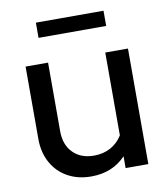

<svg xmlns="http://www.w3.org/2000/svg" viewBox="-80 -756 726 833"><g transform="rotate(-10 283.5 -339.5)"><path d="M256 10Q197 10 152 -15Q107 -40 82 -85.5Q57 -131 57 -190V-509H156V-207Q156 -147 190.5 -112Q225 -77 283 -77Q324 -77 356 -94.5Q388 -112 408 -144V-509H508V0H408V-52Q349 10 256 10ZM134 -622V-689H432V-622Z"/></g></svg>

Font: Red Hat Display SemiBold
Style: Regular
Weight: 600
Designer: Pentagram, MCKL
Foundry: Pentagram, MCKL
Version: Version 1.023